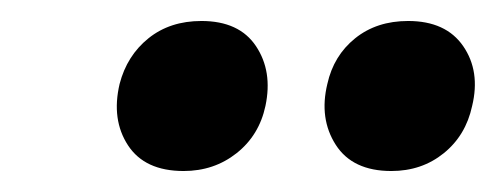

<svg xmlns="http://www.w3.org/2000/svg" viewBox="-20 -661 473 183"><path d="M155 -498Q118 -498 102 -522.5Q86 -547 94 -581Q101 -608 121.5 -624.5Q142 -641 172 -641Q208 -641 224 -617Q240 -593 233 -560Q227 -532 205.5 -515Q184 -498 155 -498ZM353 -498Q316 -498 300 -523Q284 -548 292 -581Q298 -608 318.5 -624.5Q339 -641 369 -641Q405 -641 421.5 -617Q438 -593 430 -560Q424 -532 403 -515Q382 -498 353 -498Z"/></svg>

Font: Ysabeau Office ExtraBold
Style: Italic
Weight: 800
Italic angle: -12°
Designer: Christian Thalmann (Catharsis Fonts)
Version: Version 2.001;gftools[0.9.30]; featfreeze: tnum,lnum,ss02